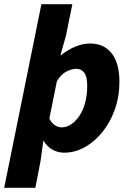

<svg xmlns="http://www.w3.org/2000/svg" viewBox="-46 -718 622 918"><path d="M-26 180 152 -698H300L269 -546L243 -454H245Q278 -480 314 -495Q350 -510 385 -510Q451 -510 488 -463Q525 -416 525 -327Q525 -256 503 -194.5Q481 -133 443.5 -86.5Q406 -40 359 -14Q312 12 260 12Q230 12 204 -3Q178 -18 163 -44H161L148 51L123 180ZM249 -109Q273 -109 295 -124Q317 -139 334.5 -165.5Q352 -192 361.5 -228.5Q371 -265 371 -308Q371 -351 357 -370Q343 -389 319 -389Q298 -389 272.5 -376.5Q247 -364 226 -330L190 -151Q200 -130 216 -119.5Q232 -109 249 -109Z"/></svg>

Font: Source Sans 3 ExtraBold
Style: Italic
Weight: 800
Italic angle: -11°
Version: Version 3.052;hotconv 1.1.0;makeotfexe 2.6.0